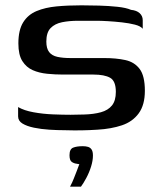

<svg xmlns="http://www.w3.org/2000/svg" viewBox="-20 -484 608 721"><path d="M48 -82Q70 -69 105.5 -62.5Q141 -56 179 -54.5Q217 -53 245 -53Q256 -53 270.5 -53.5Q285 -54 296 -54Q332 -55 359 -62.5Q386 -70 400.5 -88Q415 -106 415 -139Q415 -180 393.5 -192Q372 -204 331 -204Q317 -204 301 -204Q285 -204 264.5 -204Q244 -204 217 -204Q187 -204 157 -207Q127 -210 103 -220.5Q79 -231 64 -254.5Q49 -278 49 -321Q49 -371 67 -400Q85 -429 117.5 -442.5Q150 -456 192.5 -460Q235 -464 286 -464Q316 -464 352 -463Q388 -462 421 -458.5Q454 -455 472 -447Q493 -445 504.5 -434.5Q516 -424 516 -408Q516 -405 516 -398Q516 -391 516 -385Q516 -379 516 -376Q508 -386 486.5 -391.5Q465 -397 438 -400Q411 -403 385.5 -404.5Q360 -406 342 -406H274Q240 -406 213 -400.5Q186 -395 170 -378.5Q154 -362 154 -328Q154 -302 164.5 -288.5Q175 -275 195.5 -270.5Q216 -266 244 -266Q290 -266 322 -266Q354 -266 371 -266Q416 -266 450.5 -258.5Q485 -251 504.5 -225Q524 -199 524 -143Q524 -90 501 -58.5Q478 -27 438 -13.5Q398 0 346 3Q315 5 286 5.5Q257 6 225 5Q196 5 165 3Q134 1 107.5 -4.5Q81 -10 64.5 -20Q48 -30 48 -47ZM243 217Q252 200 257.5 185.5Q263 171 268.5 157.5Q274 144 278 132Q276 132 273.5 132Q271 132 269 131Q258 130 249.5 124Q241 118 241 99Q241 76 254.5 70.5Q268 65 291 65Q302 65 310.5 67.5Q319 70 324 77.5Q329 85 329 100Q329 119 322 141.5Q315 164 304 184.5Q293 205 284 217Z"/></svg>

Font: Genos Thin Medium
Style: Regular
Weight: 500
Version: Version 1.010